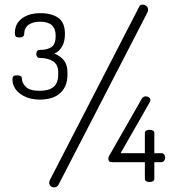

<svg xmlns="http://www.w3.org/2000/svg" viewBox="-20 -788 760 831"><path d="M152 -395Q191 -395 211.5 -411.5Q232 -428 232 -466V-475Q232 -508 210 -522.5Q188 -537 153 -537Q144 -537 140.5 -542.5Q137 -548 137 -554Q137 -561 140.5 -566.5Q144 -572 153 -572Q185 -572 203 -584.5Q221 -597 221 -633Q221 -694 155 -694Q134 -694 120 -689Q106 -684 98.5 -676.5Q91 -669 88 -660.5Q85 -652 85 -644Q85 -626 65 -626Q52 -626 48 -630.5Q44 -635 44 -647Q44 -658 48.5 -672.5Q53 -687 65.5 -700Q78 -713 100 -722Q122 -731 156 -731Q203 -731 232 -711Q261 -691 261 -641Q261 -607 248 -585.5Q235 -564 215 -556Q240 -547 256 -527.5Q272 -508 272 -475V-466Q272 -436 262.5 -415.5Q253 -395 237 -382Q221 -369 199.5 -363Q178 -357 153 -357Q123 -357 100.5 -365Q78 -373 63 -385.5Q48 -398 41 -413Q34 -428 34 -443Q34 -455 38.5 -458.5Q43 -462 53 -462Q66 -462 70.5 -458Q75 -454 75 -446Q75 -430 91.5 -412.5Q108 -395 152 -395ZM607 -86H464Q449 -86 449 -102Q449 -105 451 -111L592 -358Q598 -371 611 -371Q618 -371 624.5 -366.5Q631 -362 631 -354Q631 -351 629 -347L502 -125H607V-212Q607 -220 613 -223Q619 -226 627 -226Q635 -226 641.5 -223Q648 -220 648 -212V-125H679Q687 -125 691 -119Q695 -113 695 -105Q695 -98 690 -92Q685 -86 679 -86H648V-15Q648 -7 641.5 -3.5Q635 0 627 0Q619 0 613 -3.5Q607 -7 607 -15ZM598 -768Q606 -768 613.5 -762Q621 -756 621 -745Q621 -740 618 -734L234 10Q228 23 214 23Q206 23 199.5 17.5Q193 12 193 4Q193 -3 195 -7L582 -758Q584 -764 588.5 -766Q593 -768 598 -768Z"/></svg>

Font: AkaAcidDosis
Style: Light
Weight: 300
Designer: Edgar Tolentino, Pablo Impallari, Igino Marini, Aka-Acid
Foundry: Edgar Tolentino, Pablo Impallari, Igino Marini, Aka-Acid
Version: Version 1.007